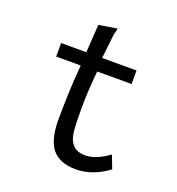

<svg xmlns="http://www.w3.org/2000/svg" viewBox="-113 -685 727 787"><g transform="rotate(20 250.0 -291.5)"><path d="M188 -579 180 -457H70V-398H177C173 -349 170 -305 169 -268C168 -231 167 -200 167 -176C165 -111 175 -64 197 -34C219 -6 254 9 302 9C351 9 398 -8 444 -42L422 -99C385 -72 351 -58 320 -58C302 -58 288 -62 277 -68C266 -76 258 -85 252 -98C247 -111 243 -128 242 -150C241 -172 240 -199 240 -231C240 -283 243 -339 249 -398H399V-457H249L261 -565C262 -568 263 -571 264 -576C266 -581 267 -586 267 -592Z"/></g></svg>

Font: Inconsolatazi4
Style: Regular
Weight: 400
Designer: Raph Levien, Kirill Tkachev
Foundry: Cyreal
Version: Version 1.013